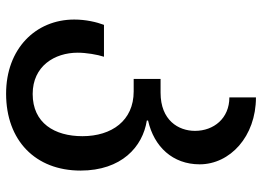

<svg xmlns="http://www.w3.org/2000/svg" viewBox="-132 -456 839 614"><g transform="rotate(90 287.0 -149.5)"><path d="M280 250C430 250 526 156 526 12C526 -119 450 -187 366 -200V-204C450 -223 506 -283 506 -369C506 -466 417 -549 292 -549V-464C359 -464 399 -414 399 -354C399 -301 365 -244 277 -244H233V-158H273C366 -158 416 -88 416 6C416 95 374 165 281 165C192 165 149 95 149 21C149 -6 155 -42 162 -63H60C51 -39 43 -5 43 32C43 156 137 250 280 250Z"/></g></svg>

Font: Noto Sans Georgian Medium
Style: Regular
Weight: 500
Designer: Monotype Design Team, Akaki Razmadze
Foundry: Google LLC
Version: Version 2.005